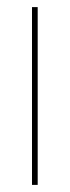

<svg xmlns="http://www.w3.org/2000/svg" viewBox="-20 -520 196 540"><path d="M86 -500V0H70V-500Z"/></svg>

Font: Prodigy Sans Thin
Style: Regular
Weight: 100
Designer: Wei Huang
Foundry: Wei Huang
Version: Version 1.003; ttfautohint (v1.8.3)